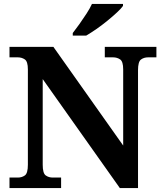

<svg xmlns="http://www.w3.org/2000/svg" viewBox="-20 -951 828 971"><path d="M28 0V-53H70Q91 -53 106 -64Q121 -75 121 -118V-600Q121 -640 105.5 -650.5Q90 -661 70 -661H28V-714H250L603 -215V-600Q603 -640 587.5 -650.5Q572 -661 552 -661H510V-714H771V-661H729Q708 -661 693 -650Q678 -639 678 -596V0H586L196 -551V-118Q196 -75 211 -64Q226 -53 247 -53H289V0ZM348 -784Q363 -803 381.5 -829Q400 -855 417.5 -882Q435 -909 445 -931H602V-921Q593 -908 571.5 -888Q550 -868 523 -846Q496 -824 468 -804.5Q440 -785 416 -771H348Z"/></svg>

Font: Noto Serif Thai
Style: Bold
Weight: 700
Designer: Monotype Design Team
Foundry: Monotype Imaging Inc.
Version: Version 2.002; ttfautohint (v1.8.4.7-5d5b)